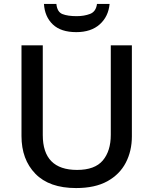

<svg xmlns="http://www.w3.org/2000/svg" viewBox="-20 -944 778 974"><path d="M649 -252Q649 -178 618 -118.5Q587 -59 524.5 -24.5Q462 10 366 10Q230 10 159.5 -62.5Q89 -135 89 -254V-714H197V-259Q197 -82 371 -82Q461 -82 501.5 -130Q542 -178 542 -260V-714H649ZM536 -924Q530 -860 486 -820.5Q442 -781 367 -781Q289 -781 248 -820Q207 -859 203 -924H266Q270 -883 297 -872.5Q324 -862 369 -862Q407 -862 437 -873.5Q467 -885 472 -924Z"/></svg>

Font: Noto Sans Ethiopic Medium
Style: Regular
Weight: 500
Designer: Monotype Design Team
Foundry: Monotype Imaging Inc.
Version: Version 2.102; ttfautohint (v1.8.4.7-5d5b)